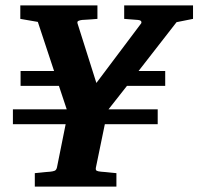

<svg xmlns="http://www.w3.org/2000/svg" viewBox="-20 -691 735 711"><path d="M633.8 -608.9 493.2 -428.2H591.8V-373H450.2L381.8 -286.1H564V-231H368.2L335 -69.8Q333.5 -61 338.4 -58.6Q343.3 -56.2 354 -55.2Q362.8 -54.7 372.1 -53.7Q380.4 -52.7 390.4 -51.8Q400.4 -50.8 411.1 -49.8V0H108.9V-49.8Q119.1 -50.8 129.2 -51.8Q139.2 -52.7 147.5 -53.7Q156.7 -54.7 166 -55.2Q175.8 -56.2 182.1 -58.6Q188.5 -61 190.9 -70.8L223.1 -231H27.8V-286.1H227.1L198.2 -373H56.2V-428.2H180.2L120.1 -609.9L55.2 -621.1V-670.9H340.8V-621.1Q329.6 -620.1 319.3 -619.4Q309.1 -618.7 301.3 -618.2Q292.5 -617.2 284.2 -617.2Q275.9 -616.2 270 -613.5Q264.2 -610.8 268.1 -601.1L336.9 -383.8L501 -602.1Q504.9 -606 503.2 -611.1Q501.5 -616.2 490.2 -617.2L439.9 -621.1V-670.9H694.8V-621.1Z"/></svg>

Font: Charis SIL CyrE
Style: Bold Italic
Weight: 700
Italic angle: -11°
Foundry: SIL International
Version: Version 5.000